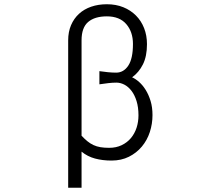

<svg xmlns="http://www.w3.org/2000/svg" viewBox="-20 -702 1040 904"><path d="M632 -159Q632 -197 623 -226Q614 -255 599 -274.5Q584 -294 565.5 -303.5Q547 -313 528 -313Q510 -313 489 -310.5Q468 -308 448 -305V-367Q468 -364 488.5 -362Q509 -360 527 -360Q562 -360 584 -393Q606 -426 606 -495Q606 -552 574.5 -588.5Q543 -625 483 -625Q426 -625 395 -598.5Q364 -572 364 -512V-63Q378 -48 391.5 -37Q405 -26 420 -19Q435 -12 453 -9Q471 -6 494 -6Q527 -6 553 -18.5Q579 -31 596.5 -52Q614 -73 623 -100.5Q632 -128 632 -159ZM698 -160Q698 -119 685.5 -80.5Q673 -42 648 -12Q623 18 587 36Q551 54 505 54Q463 54 427.5 44.5Q392 35 364 12V182H301V-512Q301 -552 314.5 -583.5Q328 -615 352 -637Q376 -659 409.5 -670.5Q443 -682 483 -682Q526 -682 560.5 -668Q595 -654 620 -629Q645 -604 658.5 -569.5Q672 -535 672 -494Q672 -437 653 -399Q634 -361 602 -338Q618 -331 635 -316Q652 -301 666 -278.5Q680 -256 689 -226.5Q698 -197 698 -160Z"/></svg>

Font: NanumGothicCoding
Style: Regular
Weight: 400
Monospace: yes
Designer: Kwon Bruce; Nicolas Noh; Sung-woo Choi; Go-un Cha; Soo-hyun Park;
Foundry: NHN Corporation
Version: Version 2.000;PS 1;hotconv 1.0.49;makeotf.lib2.0.14853